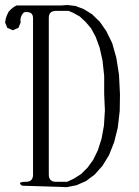

<svg xmlns="http://www.w3.org/2000/svg" viewBox="-40 -776 560 772"><path d="M185.5 -732.4Q156.2 -732.4 156.2 -704.1V-74.2Q156.2 -44.9 185.5 -44.9H229.5L256.8 -57.6L286.1 -76.2L312.5 -102.5L335 -133.8L353.5 -171.9L368.2 -217.8L377.9 -270.5L381.8 -332L378.9 -397.5V-470.7L372.1 -533.2L360.4 -585L344.7 -627.9L326.2 -662.1L303.7 -688.5L280.3 -710L253.9 -724.6L235.4 -732.4ZM56.6 -726.6Q39.1 -710 43 -685.5L34.2 -664.1L11.7 -654.3L-10.7 -664.1L-19.5 -685.5L-16.6 -702.1L-11.7 -715.8L-4.9 -729.5L4.9 -739.3L15.6 -748L26.4 -753.9H205.1L230.5 -755.9L263.7 -752L296.9 -739.3L330.1 -718.8L361.3 -688.5L387.7 -650.4L411.1 -602.5L427.7 -543.9L438.5 -475.6L442.4 -396.5L441.4 -330.1L433.6 -262.7L418.9 -204.1L398.4 -152.3L372.1 -109.4L340.8 -74.2L305.7 -47.9L267.6 -31.2L228.5 -23.4L208 -24.4L48.8 -29.3Q26.4 -44.9 63.5 -44.9Q92.8 -44.9 92.8 -73.2V-703.1Q92.8 -732.4 56.6 -726.6Z"/></svg>

Font: B2 Hana
Style: Regular
Weight: 500
Version: 2020-08-05; (max)